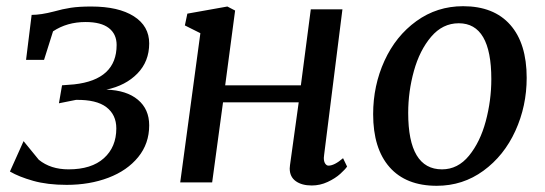

<svg xmlns="http://www.w3.org/2000/svg" viewBox="-20 -588 1757 619"><path d="M154 -551Q182 -559 208.5 -563Q235 -567 274 -567Q362 -567 411.5 -535.5Q461 -504 461 -448Q461 -390 423 -351Q385 -312 323 -299Q388 -297 424.5 -266.5Q461 -236 461 -184Q461 -125 425.5 -81.5Q390 -38 329.5 -15Q269 8 195 8Q133 8 87 -5Q41 -18 12 -35L56 -133L105 -73Q143 -42 201 -42Q275 -42 315 -78Q355 -114 355 -174Q355 -218 323 -242.5Q291 -267 225 -266L170 -255L180 -313L219 -316Q356 -331 356 -443Q356 -478 331 -497.5Q306 -517 256 -517Q196 -517 151 -487L122 -395H64L82 -540Q112 -540 154 -551Z M1024 -79Q1024 -67 1028.5 -60.5Q1033 -54 1039 -54Q1058 -54 1086 -78L1099 -51Q1093 -42 1077 -27.5Q1061 -13 1036.5 -1.5Q1012 10 985 10Q953 10 933.5 -4Q914 -18 914 -45L915 -56L943 -258H699L664 0H561L626 -481L576 -506L584 -544L713 -567L738 -554L706 -313H950L982 -558H1084L1025 -89Z M1678 -337Q1678 -246 1641.5 -166Q1605 -86 1538.5 -37.5Q1472 11 1388 11Q1289 11 1236 -49Q1183 -109 1183 -220Q1183 -312 1219.5 -392Q1256 -472 1322.5 -520Q1389 -568 1473 -568Q1572 -568 1625 -508Q1678 -448 1678 -337ZM1296 -224Q1296 -42 1405 -42Q1456 -42 1492 -86Q1528 -130 1546 -197Q1564 -264 1564 -333Q1564 -513 1459 -513Q1407 -513 1370 -469.5Q1333 -426 1314.5 -359.5Q1296 -293 1296 -224Z"/></svg>

Font: Koeln Type Serif
Style: Italic
Weight: 400
Italic angle: -8°
Designer: Eben Sorkin
Foundry: Eben Sorkin
Version: Version 2.002